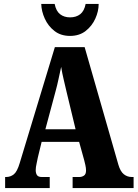

<svg xmlns="http://www.w3.org/2000/svg" viewBox="-20 -953 697 973"><path d="M6 0V-56H11Q33 -56 50 -69.5Q67 -83 80 -127L258 -714H409L580 -118Q590 -84 607.5 -70Q625 -56 648 -56H657V0H348V-56H382Q395 -56 405.5 -63Q416 -70 416 -89Q416 -102 412.5 -117Q409 -132 407 -140L381 -234H191L172 -156Q170 -144 165.5 -124.5Q161 -105 161 -91Q161 -75 167.5 -65.5Q174 -56 192 -56H232V0ZM210 -298H363L317 -489Q310 -520 302.5 -551Q295 -582 290 -614Q283 -583 276.5 -552Q270 -521 262 -492ZM335 -771Q288 -771 256 -796Q224 -821 207 -858.5Q190 -896 189 -933H257Q264 -897 284.5 -881Q305 -865 335 -865Q366 -865 386.5 -881Q407 -897 414 -933H480Q480 -896 463 -858.5Q446 -821 414 -796Q382 -771 335 -771Z"/></svg>

Font: Noto Serif Bengali ExtraCondensed Black
Style: Regular
Weight: 900
Width: 2
Designer: Juan Bruce, Universal Thirst, Indian Type Foundry and the Monotype Design Team.
Foundry: Monotype Imaging Inc.
Version: Version 2.003; ttfautohint (v1.8.4.7-5d5b)